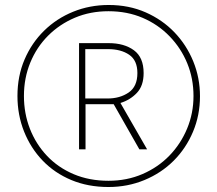

<svg xmlns="http://www.w3.org/2000/svg" viewBox="-20 -742 871 770"><path d="M297 -143V-569H416Q478 -569 517 -540.5Q556 -512 556 -449Q556 -398 529 -369.5Q502 -341 463 -329L570 -143H539L436 -324H323V-143ZM411 -347Q461 -347 496 -371Q531 -395 531 -449Q531 -500 498 -522.5Q465 -545 413 -545H322V-347ZM415 8Q333 8 266 -20Q199 -48 151 -98Q103 -148 76.5 -214.5Q50 -281 50 -357Q50 -437 78.5 -503.5Q107 -570 157 -619Q207 -668 273.5 -695Q340 -722 416 -722Q497 -722 564 -692.5Q631 -663 679.5 -612.5Q728 -562 755 -496Q782 -430 782 -356Q782 -280 754 -213.5Q726 -147 676.5 -97.5Q627 -48 559.5 -20Q492 8 415 8ZM415 -17Q489 -17 551.5 -44Q614 -71 659.5 -118Q705 -165 730.5 -226.5Q756 -288 756 -357Q756 -427 731 -488Q706 -549 660 -596.5Q614 -644 552 -670.5Q490 -697 415 -697Q342 -697 280.5 -671Q219 -645 173 -599Q127 -553 101.5 -491Q76 -429 76 -357Q76 -287 100 -225.5Q124 -164 168.5 -117Q213 -70 275.5 -43.5Q338 -17 415 -17Z"/></svg>

Font: Noto Sans Khmer SemiCondensed Thin
Style: Regular
Weight: 250
Width: 4
Designer: Danh Hong and the Monotype Design Team
Foundry: Monotype Imaging Inc.
Version: Version 2.004